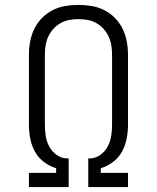

<svg xmlns="http://www.w3.org/2000/svg" viewBox="-20 -763 640 783"><path d="M98 0V-58H209V-77Q182 -85 159 -102.5Q136 -120 122.5 -144.5Q109 -169 103.5 -197.5Q98 -226 98 -254V-540Q98 -567 103 -594Q108 -621 120 -645.5Q132 -670 151 -689.5Q170 -709 194.5 -721.5Q219 -734 246 -738.5Q273 -743 300 -743Q327 -743 354 -738.5Q381 -734 405.5 -721.5Q430 -709 449 -689.5Q468 -670 480 -645.5Q492 -621 497 -594Q502 -567 502 -540V-254Q502 -226 496.5 -197.5Q491 -169 477.5 -144.5Q464 -120 441 -102.5Q418 -85 391 -77V-58H502V0H340V-117H349Q371 -118 390 -132Q409 -146 419.5 -166Q430 -186 433.5 -208.5Q437 -231 437 -254V-540Q437 -559 434 -578Q431 -597 423 -614Q415 -631 402.5 -645Q390 -659 373.5 -668.5Q357 -678 338 -681.5Q319 -685 300 -685Q281 -685 262 -681.5Q243 -678 226.5 -668.5Q210 -659 197.5 -645Q185 -631 177 -614Q169 -597 166 -578Q163 -559 163 -540V-254Q163 -231 166.5 -208.5Q170 -186 180.5 -166Q191 -146 210 -132Q229 -118 251 -117H260V0Z"/></svg>

Font: Iosevka Curly Slab LtEx
Style: Regular
Weight: 300
Width: 7
Monospace: yes
Designer: Belleve Invis
Foundry: Belleve Invis
Version: Version 11.1.0; ttfautohint (v1.8.3)